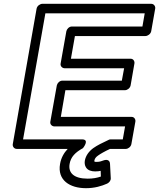

<svg xmlns="http://www.w3.org/2000/svg" viewBox="-20 -756 834 1007"><path d="M345 104C351 67 375 43 415 21C415 21 453 -25 410 -25H101L218 -686H739L727 -617H357C342 -617 330 -603 328 -592L298 -423C295 -408 308 -398 319 -398H631L619 -333H307C292 -333 280 -319 278 -308L244 -118C241 -103 254 -93 265 -93H636L624 -25H560C556 -25 552 -24 549 -22C517 -7 490 6 469 21C446 38 430 60 425 86C423 98 424 111 431 122C441 138 460 143 479 143C490 143 501 142 508 140L509 170C489 177 467 181 440 181C368 181 337 151 345 104ZM475 86C477 77 481 69 494 60C508 50 529 38 557 25H640C651 25 666 15 669 0L690 -118C692 -129 685 -143 670 -143H299L323 -283H636C647 -283 662 -293 665 -308L685 -423C687 -434 680 -448 665 -448H352L373 -567H743C754 -567 770 -577 773 -592L794 -711C796 -722 788 -736 773 -736H202C191 -736 175 -726 172 -711L47 0C45 11 53 25 68 25H335C315 46 300 73 295 104C280 189 346 231 431 231C476 231 513 220 542 207C552 202 561 192 561 180L557 103C556 81 537 81 527 84C512 89 504 93 488 93C476 93 474 93 475 86Z"/></svg>

Font: Asimov
Style: XWidOuIt
Weight: 500
Designer: Google
Version: Version 2.000980; 2014